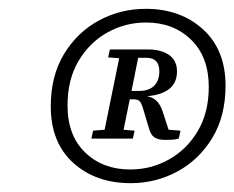

<svg xmlns="http://www.w3.org/2000/svg" viewBox="-20 -732 531 435"><path d="M187 -418 191 -436 217 -438 250 -600 225 -602 229 -620H315Q345 -620 363 -607.5Q381 -595 381 -570Q381 -520 313 -514Q338 -510 348 -481L362 -438L389 -436L385 -418Q378 -416 371 -415.5Q364 -415 355 -415Q338 -415 329.5 -421Q321 -427 317 -443L305 -483Q301 -497 297 -502Q293 -507 282 -507H274L260 -438L285 -436L281 -418ZM275 -348Q322 -348 362.5 -370.5Q403 -393 428 -435Q453 -477 453 -535Q453 -603 413 -642Q373 -681 311 -681Q264 -681 223.5 -658.5Q183 -636 158 -594Q133 -552 133 -493Q133 -425 173 -386.5Q213 -348 275 -348ZM276 -317Q197 -317 146 -363Q95 -409 95 -491Q95 -560 125 -609.5Q155 -659 204 -685.5Q253 -712 310 -712Q389 -712 440 -665.5Q491 -619 491 -538Q491 -469 461 -419.5Q431 -370 382 -343.5Q333 -317 276 -317ZM312 -601H293L278 -526H295Q318 -526 329.5 -538Q341 -550 341 -570Q341 -601 312 -601Z"/></svg>

Font: Source Serif 4 SmText
Style: Italic
Weight: 400
Italic angle: -12°
Designer: Frank Grießhammer
Foundry: Adobe
Version: Version 4.005;hotconv 1.1.0;makeotfexe 2.6.0